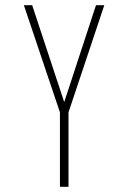

<svg xmlns="http://www.w3.org/2000/svg" viewBox="-20 -720 490 740"><path d="M211 0V-287L72 -700H104L227 -328H228L350 -700H382L244 -287V0Z"/></svg>

Font: League Mono Condensed Thin
Style: Regular
Weight: 100
Width: 1
Designer: Tyler Finck
Foundry: The League of Moveable Type / Tyler Finck
Version: Version 2.210